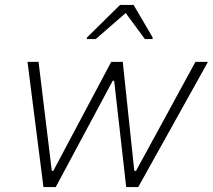

<svg xmlns="http://www.w3.org/2000/svg" viewBox="-20 -762 867 782"><path d="M157 0 92 -510H137L191 -66H197L433 -510H480L527 -66H534L776 -510H827L543 0H494L445 -433H439L207 0ZM334 -603V-609L469 -742H524L602 -609L601 -603H570L492 -709L370 -603Z"/></svg>

Font: Saira Thin ExtraLight
Style: Italic
Weight: 250
Italic angle: -12°
Version: Version 1.101